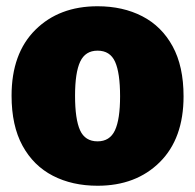

<svg xmlns="http://www.w3.org/2000/svg" viewBox="-20 -574 624 614"><path d="M292 20Q211 20 149 -12Q87 -44 52 -108Q17 -172 17 -268Q17 -403 93 -478.5Q169 -554 292 -554Q373 -554 435 -522Q497 -490 532 -426Q567 -362 567 -266Q567 -131 491 -55.5Q415 20 292 20ZM292 -122Q331 -122 347.5 -157Q364 -192 364 -266Q364 -341 348 -376.5Q332 -412 292 -412Q253 -412 236.5 -377Q220 -342 220 -268Q220 -193 236 -157.5Q252 -122 292 -122Z"/></svg>

Font: Trujillo Black
Style: Regular
Weight: 900
Designer: Fira Sans original fonts by bBox Type GmbH, Carrois Corporate GbR, & Edenspiekermann AG / Changes by Cristiano Sobral
Foundry: Fira Sans original fonts by bBox Type GmbH, Carrois Corporate GbR, & Edenspiekermann AG / Changes by Cristiano Sobral
Version: Version 4.301;July 28, 2020;FontCreator 13.0.0.2655 64-bit